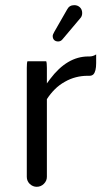

<svg xmlns="http://www.w3.org/2000/svg" viewBox="-20 -719 414 738"><path d="M85.4 -483.4Q83 -477.1 83 -458V-39.1Q83 -23.4 94.2 -12.2Q106 -1 121.1 -1Q137.2 -1 148.7 -12.5Q160.2 -23.9 160.2 -39.1V-337.9Q173.8 -358.9 190.7 -375.7Q207.5 -392.6 229.5 -404.8Q269.5 -427.7 317.4 -427.7H324.2Q333 -427.7 338.9 -433.1Q349.6 -444.3 349.6 -476.6V-509.8Q337.4 -502 324.2 -502H319.3Q237.8 -502 172.4 -415L160.2 -398.4V-458Q160.2 -477.1 157.7 -483.4ZM220.2 -567.9 288.1 -648.4Q295.9 -656.2 295.9 -668.9Q295.9 -682.6 287.1 -690.9Q278.3 -699.2 265.6 -699.2Q246.6 -699.2 238.3 -683.1L188.5 -596.2Q182.6 -585.9 182.6 -580.6Q182.6 -570.8 188.2 -565.2Q193.8 -559.6 203.6 -559.6Q213.4 -559.6 220.2 -567.9Z"/></svg>

Font: YuPearl-Light
Style: Light
Weight: 300
Designer: Max Yao
Foundry: Max-Everyday
Version: Version 1.011; ttfautohint (v1.8.3)